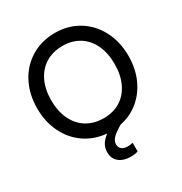

<svg xmlns="http://www.w3.org/2000/svg" viewBox="-226 -941 1267 1339"><g transform="rotate(-30 407.5 -271.5)"><path d="M663 -383Q663 -471 632 -536.5Q601 -602 544 -637.5Q487 -673 410 -673Q332 -673 274 -637.5Q216 -602 184.5 -536.5Q153 -471 153 -383Q153 -295 184.5 -229Q216 -163 274 -127.5Q332 -92 410 -92Q487 -92 544 -127.5Q601 -163 632 -229Q663 -295 663 -383ZM410 -778Q515 -778 598 -727.5Q681 -677 728 -587Q775 -497 775 -383Q775 -283 739 -201.5Q703 -120 638 -66Q573 -12 488 5Q434 37 412.5 59.5Q391 82 391 109Q391 134 408 148Q425 162 456 162Q475 162 497 157V226Q475 235 439 235Q381 235 345.5 206.5Q310 178 310 126Q310 92 326 64.5Q342 37 376 12Q278 4 201.5 -48.5Q125 -101 82.5 -188Q40 -275 40 -383Q40 -497 87 -587Q134 -677 218.5 -727.5Q303 -778 410 -778Z"/></g></svg>

Font: Application Medium
Style: Regular
Weight: 500
Designer: Wei Huang
Foundry: Wei Huang
Version: Version 0.012